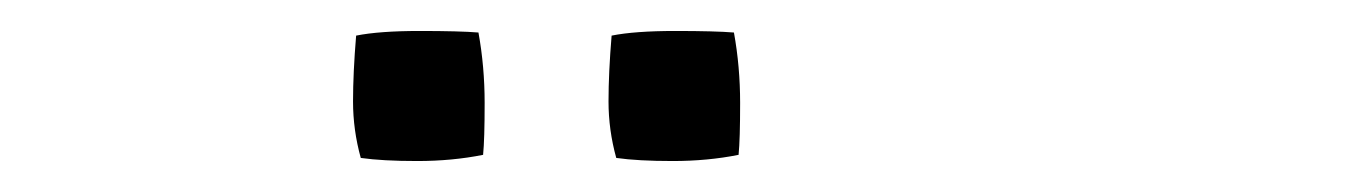

<svg xmlns="http://www.w3.org/2000/svg" viewBox="-20 -706 873 124"><path d="M292 -606Q272 -602 249.5 -602Q227 -602 213 -604Q208 -622 208 -640.5Q208 -659 210 -683Q225 -686 251 -686Q277 -686 289 -685Q293 -663 293 -639.5Q293 -616 292 -606ZM457 -606Q437 -602 414.5 -602Q392 -602 378 -604Q373 -622 373 -640.5Q373 -659 375 -683Q390 -686 416 -686Q442 -686 454 -685Q458 -663 458 -639.5Q458 -616 457 -606Z"/></svg>

Font: Inika
Style: Regular
Weight: 400
Designer: Constanza Artigas Preller
Foundry: Constanza Artigas Preller
Version: Version 1.001